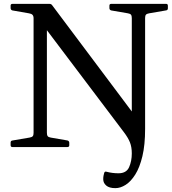

<svg xmlns="http://www.w3.org/2000/svg" viewBox="-20 -762 890 995"><path d="M622 -77 166 -681 223 -717V-74Q223 -62 227 -56.5Q231 -51 243 -49L330 -34Q339 -31 339 -22V-9Q339 0 329 0H44Q35 0 35 -10V-23Q35 -33 45 -34L133 -49Q145 -51 149.5 -56Q154 -61 154 -73V-667Q154 -679 148.5 -685Q143 -691 130 -693L44 -708Q35 -711 35 -720V-733Q35 -742 45 -742H236Q246 -742 251 -734L712 -119L663 -93V-668Q663 -680 659 -685.5Q655 -691 643 -693L556 -708Q547 -711 547 -720V-733Q547 -742 557 -742H841Q850 -742 850 -732V-719Q850 -709 840 -708L753 -693Q741 -691 736.5 -686Q732 -681 732 -669V-94Q732 -11 718 47.5Q704 106 681 142.5Q658 179 631 196Q604 213 578 213Q546 213 530.5 199.5Q515 186 515 167Q515 156 516.5 148.5Q518 141 520 134Q523 125 532 128Q547 132 562.5 134Q578 136 594 136Q635 136 649 104.5Q663 73 663 33Q663 0 653.5 -24Q644 -48 622 -77Z"/></svg>

Font: Hahmlet
Style: Regular
Weight: 400
Designer: Minjoo Ham & Mark Frömberg
Foundry: hypertype
Version: Version 1.001; ttfautohint (v1.8.3)